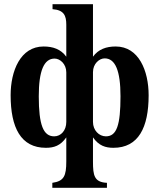

<svg xmlns="http://www.w3.org/2000/svg" viewBox="-20 -696 766 921"><path d="M426 -350C426 -390 456 -416 482 -416C533 -416 558 -357 558 -234C558 -96 540 -42 488 -42C455 -42 426 -71 426 -111ZM298 -111C298 -71 273 -42 240 -42C188 -42 166 -96 166 -234C166 -357 191 -415 242 -415C268 -415 298 -389 298 -349ZM298 -424C272 -460 234 -473 189 -473C78 -473 31 -356 31 -239C31 -84 80 13 200 13C239 13 270 3 298 -37V78C298 148 287 173 231 181V205H493V181C432 178 426 146 426 79V-37C454 3 486 13 524 13C644 13 693 -84 693 -239C693 -356 646 -473 535 -473C490 -473 452 -460 426 -424V-676H232V-652C287 -648 298 -621 298 -577Z"/></svg>

Font: XITS
Style: Bold
Weight: 700
Designer: MicroPress Inc., with final additions and corrections provided by Coen Hoffman, Elsevier (retired)
Version: Version 1.302